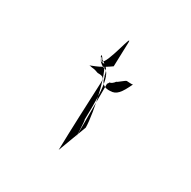

<svg xmlns="http://www.w3.org/2000/svg" viewBox="-109 -561 650 655"><g transform="rotate(30 215.5 -234.0)"><path d="M144 -313C148 -316 156 -312 161 -312C168 -312 178 -308 184 -306C205 -306 211 -303 210 -282C206 -189 202 -102 200 -12L242 -124C242 -178 206 -352 176 -352C162 -376 160 -363 174 -346C199 -346 210 -328 210 -293V-326C209 -293 219 -272 251 -274C276 -274 288 -290 308 -332C305 -330 290 -332 284 -332C279 -332 256 -310 254 -312C249 -304 240 -298 235 -298C234 -295 232 -292 230 -290C230 -290 229 -60 230 -69C230 -69 228 -148 225 -146C226 -198 232 -332 192 -332C162 -346 161 -377 176 -347C196 -347 223 -490 223 -448L220 -353C204 -342 188 -330 156 -318Z"/></g></svg>

Font: Zinc
Style: Regular
Weight: 400
Version: Version 1